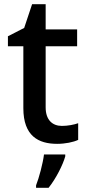

<svg xmlns="http://www.w3.org/2000/svg" viewBox="-20 -680 419 921"><path d="M277 -76C231 -76 199 -105 199 -165V-458H350V-539H199V-660H134L96 -546L18 -506V-458H92V-161C92 -27 165 10 254 10C293 10 332 2 355 -9V-89C336 -82 305 -76 277 -76ZM293 70V61H191C186 103 167 174 153 209V221H213C249 176 282 110 293 70Z"/></svg>

Font: Noto Sans Lao UI Med
Style: Regular
Weight: 500
Designer: Monotype Design Team
Foundry: Monotype Imaging Inc.
Version: Version 2.000